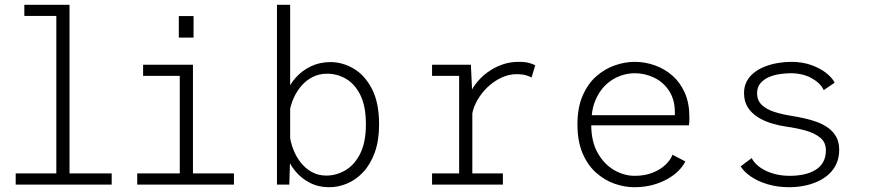

<svg xmlns="http://www.w3.org/2000/svg" viewBox="-20 -770 3640 801"><path d="M45.5 0V-46.5H215V-703.5H81.5V-750H270V-46.5H446V0Z M552.5 0V-46.5H730V-453.5H577V-500H785V-46.5H956V0ZM726 -703H787.5V-613H726Z M1135.5 0V-750H1190.5V-118L1187 0ZM1354 11Q1308 11 1272 -7.8Q1236 -26.5 1211 -57.2Q1186 -88 1173.2 -125.2Q1160.5 -162.5 1160.5 -199L1188.5 -207.5Q1192 -176.5 1203.8 -146.2Q1215.5 -116 1235 -91.5Q1254.5 -67 1281 -52.2Q1307.5 -37.5 1341.5 -37.5Q1383.5 -37.5 1421.2 -59.8Q1459 -82 1482.8 -129.2Q1506.5 -176.5 1506.5 -251Q1506.5 -327 1483.5 -373.2Q1460.5 -419.5 1423.8 -441Q1387 -462.5 1345 -462.5Q1311.5 -462.5 1284.8 -449Q1258 -435.5 1238 -412.5Q1218 -389.5 1205.5 -361.5Q1193 -333.5 1188 -304.5L1160.5 -312.5Q1160.5 -347.5 1174.5 -382.5Q1188.5 -417.5 1214.2 -446.5Q1240 -475.5 1276.8 -493.2Q1313.5 -511 1359 -511Q1408.5 -511 1455 -484Q1501.5 -457 1531.5 -399.5Q1561.5 -342 1561.5 -251Q1561.5 -183 1543.2 -133.2Q1525 -83.5 1494.8 -51.5Q1464.5 -19.5 1427.8 -4.2Q1391 11 1354 11Z M1782.5 0V-46.5H1895.5V-453.5H1782.5V-500H1944.5L1950.5 -373V-46.5H2078V0ZM1949.5 -292.5 1918.5 -300.5Q1920 -331.5 1932 -362Q1944 -392.5 1964.5 -419.8Q1985 -447 2012.8 -467.5Q2040.5 -488 2073.5 -500Q2106.5 -512 2143 -512Q2172.5 -512 2189.5 -506.8Q2206.5 -501.5 2213 -497.5L2197.5 -446.5Q2192 -450.5 2176 -455.5Q2160 -460.5 2134.5 -460.5Q2102.5 -460.5 2071.2 -445.8Q2040 -431 2014.2 -406.5Q1988.5 -382 1971.5 -352Q1954.5 -322 1949.5 -292.5Z M2625.5 11Q2585 11 2543.2 -3.8Q2501.5 -18.5 2466.5 -49.8Q2431.5 -81 2410.2 -131Q2389 -181 2389 -251Q2389 -321 2410.8 -371Q2432.5 -421 2468 -452Q2503.5 -483 2545.5 -497.5Q2587.5 -512 2627.5 -512Q2671.5 -512 2712.5 -497.2Q2753.5 -482.5 2785.8 -454Q2818 -425.5 2837 -382.5Q2856 -339.5 2856 -282.5Q2856 -275 2855.8 -264.8Q2855.5 -254.5 2854 -247H2431.5V-289.5H2795.5Q2795.5 -293.5 2795.5 -295.2Q2795.5 -297 2795.5 -300.5Q2795.5 -354 2771.5 -390.8Q2747.5 -427.5 2709 -446Q2670.5 -464.5 2627.5 -464.5Q2597 -464.5 2565.5 -452.8Q2534 -441 2507 -415.8Q2480 -390.5 2463.2 -349.8Q2446.5 -309 2446.5 -251Q2446.5 -179 2473.8 -131.5Q2501 -84 2542.5 -60.2Q2584 -36.5 2627.5 -36.5Q2671 -36.5 2703.5 -49.8Q2736 -63 2757 -83.2Q2778 -103.5 2785.5 -124.5L2839 -96.5Q2830 -77.5 2811.5 -58.5Q2793 -39.5 2765.5 -23.8Q2738 -8 2703 1.5Q2668 11 2625.5 11Z M3272.5 11Q3223 11 3181.8 -1.5Q3140.5 -14 3111.8 -34Q3083 -54 3070 -76L3116 -110.5Q3123 -96 3137.2 -82.8Q3151.5 -69.5 3172.2 -59Q3193 -48.5 3219 -42.5Q3245 -36.5 3275 -36.5Q3306 -36.5 3333 -42.2Q3360 -48 3381 -60.5Q3402 -73 3413.8 -93.5Q3425.5 -114 3425.5 -143Q3425.5 -177 3401.2 -196.2Q3377 -215.5 3339.5 -225.8Q3302 -236 3261 -241.5Q3230.5 -246 3199.5 -255.2Q3168.5 -264.5 3142.2 -280.8Q3116 -297 3100 -321.8Q3084 -346.5 3084 -381.5Q3084 -409.5 3095.5 -431Q3107 -452.5 3127 -467.8Q3147 -483 3172.2 -492.8Q3197.5 -502.5 3225.5 -507.2Q3253.5 -512 3280.5 -512Q3327 -512 3364.2 -498.8Q3401.5 -485.5 3426.8 -465.5Q3452 -445.5 3462 -425L3416.5 -394Q3409.5 -409.5 3396 -422.2Q3382.5 -435 3364.5 -444.8Q3346.5 -454.5 3324.5 -459.5Q3302.5 -464.5 3278.5 -464.5Q3259.5 -464.5 3235.2 -461.2Q3211 -458 3189 -448.8Q3167 -439.5 3152.8 -423.2Q3138.5 -407 3138.5 -381Q3138.5 -351 3158.2 -332.2Q3178 -313.5 3211 -303Q3244 -292.5 3283 -286.5Q3308 -282.5 3335.2 -276.5Q3362.5 -270.5 3388.5 -261Q3414.5 -251.5 3435.5 -236.2Q3456.5 -221 3468.8 -198.8Q3481 -176.5 3481 -145Q3481 -112.5 3469.5 -87Q3458 -61.5 3437.5 -43Q3417 -24.5 3390.5 -12.5Q3364 -0.5 3333.8 5.2Q3303.5 11 3272.5 11Z"/></svg>

Font: Trispace Thin ExtraLight
Style: Regular
Weight: 250
Version: Version 1.210